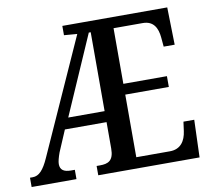

<svg xmlns="http://www.w3.org/2000/svg" viewBox="-80 -804 990 894"><g transform="rotate(-10 415.0 -357.0)"><path d="M-1 0H211V-44H192C159 -44 142 -56 142 -83C142 -95 147 -114 155 -136L198 -237H395V-112C395 -54 368 -44 330 -44H314V0H793L799 -177H748L742 -133C736 -89 714 -52 662 -52H503V-348H709V-399H503V-662H641C692 -662 710 -626 714 -581L718 -537H770L766 -714H270V-670L332 -665L88 -122C64 -68 42 -44 12 -44H-1ZM223 -289 386 -662H395V-289Z"/></g></svg>

Font: Noto Serif Hebrew Condensed Medium
Style: Regular
Weight: 500
Width: 3
Designer: Monotype Design Team
Foundry: Monotype Imaging Inc.
Version: Version 2.004